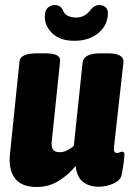

<svg xmlns="http://www.w3.org/2000/svg" viewBox="-20 -738 523 767"><path d="M126 9Q66 9 39.5 -26Q13 -61 20 -125L58 -493Q61 -525 129 -525H160Q193 -525 207.5 -517Q222 -509 220 -493L187 -176Q184 -153 191 -141.5Q198 -130 218 -130Q234 -130 249.5 -138Q265 -146 275 -156L310 -488Q314 -525 382 -525H410Q477 -525 473 -488L435 -148Q433 -127 447 -127Q453 -127 458.5 -129.5Q464 -132 469 -132Q474 -132 476 -127Q478 -122 476 -107Q475 -93 471 -67.5Q467 -42 464 -32Q456 -14 429 -3Q402 8 374 8Q336 8 311.5 -11.5Q287 -31 282 -75Q259 -45 218.5 -18Q178 9 126 9ZM277 -575Q221 -575 190 -604Q159 -633 159 -671Q159 -697 171.5 -707.5Q184 -718 199 -718Q209 -718 217.5 -713.5Q226 -709 231 -697Q238 -681 251.5 -674.5Q265 -668 285 -668Q320 -668 343 -700Q357 -718 377 -718Q390 -718 400.5 -710Q411 -702 411 -686Q411 -638 373.5 -606.5Q336 -575 277 -575Z"/></svg>

Font: Asap Condensed Condensed ExtraBold
Style: Italic
Weight: 800
Width: 3
Italic angle: -6°
Designer: Pablo Cosgaya
Foundry: Omnibus-Type
Version: Version 3.001; ttfautohint (v1.8.4.7-5d5b)